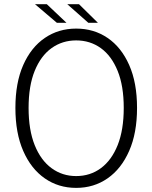

<svg xmlns="http://www.w3.org/2000/svg" viewBox="-20 -881 722 910"><path d="M341 9.5Q257 9.5 192 -35.8Q127 -81 90 -165.8Q53 -250.5 53 -369.5Q53 -489 90.2 -573Q127.5 -657 192.5 -701.2Q257.5 -745.5 341 -745.5Q425 -745.5 490 -701.2Q555 -657 592.2 -573Q629.5 -489 629.5 -369.5Q629.5 -250.5 592.2 -165.8Q555 -81 490 -35.8Q425 9.5 341 9.5ZM341 -46.5Q407.5 -46.5 458.2 -84Q509 -121.5 537.8 -193.5Q566.5 -265.5 566.5 -369.5Q566.5 -474 537.5 -545.2Q508.5 -616.5 457.8 -653Q407 -689.5 341 -689.5Q275.5 -689.5 224.5 -653Q173.5 -616.5 144.5 -545.2Q115.5 -474 115.5 -369.5Q115.5 -265 144.5 -193Q173.5 -121 224.5 -83.8Q275.5 -46.5 341 -46.5ZM444 -773H398.5L299 -861H354.5ZM295 -773H249.5L146 -861H202Z"/></svg>

Font: Epilogue Light
Style: Regular
Weight: 300
Designer: Tyler Finck
Foundry: Etcetera Type Co
Version: Version 2.111; ttfautohint (v1.8.3)